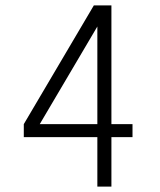

<svg xmlns="http://www.w3.org/2000/svg" viewBox="-20 -690 590 710"><path d="M340 0V-183H68V-231L327 -670H392V-231H470V-183H392V0ZM340 -231V-592L127 -231Z"/></svg>

Font: Lode Dark
Style: Regular
Weight: 400
Monospace: yes
Designer: Belleve Invis
Foundry: Belleve Invis
Version: Version 29.2.0; ttfautohint (v1.8.3)